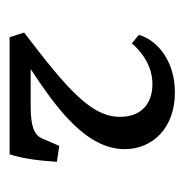

<svg xmlns="http://www.w3.org/2000/svg" viewBox="-12 -610 393 410"><g transform="rotate(90 185.0 -404.5)"><path d="M59 -228H309C319 -258 323 -297 325 -329L291 -334L275 -297C268 -281 250 -273 207 -273H127C212 -329 298 -392 298 -474C298 -532 254 -581 177 -581C109 -581 65 -543 54 -504L72 -489C90 -510 120 -533 159 -533C203 -533 229 -507 229 -464C229 -404 175 -355 49 -259Z"/></g></svg>

Font: Yrsa
Style: Regular
Weight: 400
Designer: Anna Giedrys (Yrsa+Rasa design), David Brezina (Yrsa art-direction, Rasa art-direction, design)
Foundry: Rosetta Type Foundry
Version: Version 1.001;PS 1.1;hotconv 1.0.88;makeotf.lib2.5.647800